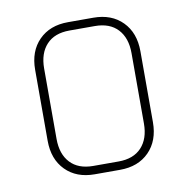

<svg xmlns="http://www.w3.org/2000/svg" viewBox="-64 -572 620 634"><g transform="rotate(-10 246.5 -255.0)"><path d="M289 0H204Q143 0 106.5 -37Q70 -74 70 -136V-374Q70 -436 106.5 -473Q143 -510 204 -510H289Q350 -510 386.5 -473Q423 -436 423 -374V-136Q423 -74 386.5 -37Q350 0 289 0ZM204 -28H289Q339 -28 366 -57Q393 -86 393 -137V-373Q393 -424 366 -453Q339 -482 289 -482H204Q154 -482 127 -453Q100 -424 100 -373V-137Q100 -86 127 -57Q154 -28 204 -28Z"/></g></svg>

Font: Rajdhani Light
Style: Regular
Weight: 300
Designer: Satya Rajpurohit, Jyotish Sonowal
Foundry: Indian Type Foundry
Version: Version 1.201;PS 1.0;hotconv 1.0.78;makeotf.lib2.5.61930; tt